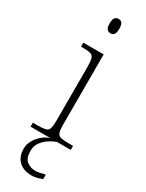

<svg xmlns="http://www.w3.org/2000/svg" viewBox="-250 -777 789 1038"><g transform="rotate(30 144.0 -258.5)"><path d="M29 0V-25H56Q90 -25 106.5 -29Q123 -33 128.5 -48Q134 -63 134 -97V-435Q134 -471 128.5 -487Q123 -503 107.5 -507Q92 -511 64 -511H49V-536H176V-98Q176 -64 181.5 -48.5Q187 -33 204 -29Q221 -25 254 -25H280V0ZM150 -653Q137 -653 128.5 -662.5Q120 -672 120 -698Q120 -724 128.5 -733.5Q137 -743 150 -743Q164 -743 172 -733.5Q180 -724 180 -698Q180 -672 172 -662.5Q164 -653 150 -653ZM166 226Q114 226 85 198Q56 170 56 121Q56 93 70.5 68Q85 43 107.5 24.5Q130 6 155 0H194Q176 6 152.5 20.5Q129 35 111.5 58Q94 81 94 113Q94 159 117 176.5Q140 194 169 194Q184 194 197 191Q210 188 230 183V211Q220 215 209 218.5Q198 222 187 224Q176 226 166 226Z"/></g></svg>

Font: Noto Serif Kannada ExtraLight
Style: Regular
Weight: 250
Version: Version 2.003